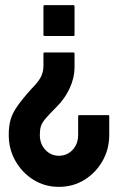

<svg xmlns="http://www.w3.org/2000/svg" viewBox="-20 -717 475 747"><path d="M154 -577Q149 -577 149 -581V-692Q149 -697 154 -697H265Q270 -697 270 -692V-581Q270 -577 265 -577ZM209 10Q155 10 111 -17Q67 -44 40.5 -90Q14 -136 14 -192Q14 -226 21 -251Q28 -276 47.5 -304Q67 -332 103 -372Q129 -398 139 -417.5Q149 -437 149 -461V-509Q149 -513 154 -513H265Q270 -513 270 -509V-455Q270 -415 251.5 -374.5Q233 -334 201 -302Q172 -273 157.5 -256Q143 -239 139 -225.5Q135 -212 135 -192Q135 -157 156.5 -134Q178 -111 209 -111Q241 -111 262.5 -134Q284 -157 284 -192V-265Q284 -269 288 -269H401Q405 -269 405 -265V-192Q405 -136 378.5 -90Q352 -44 308 -17Q264 10 209 10Z"/></svg>

Font: Staatliches
Style: Regular
Weight: 400
Designer: Brian LaRossa & Erica Carras
Foundry: Type Brut Foundry
Version: Version 1.000; ttfautohint (v1.8.2) -l 8 -r 50 -G 200 -x 14 